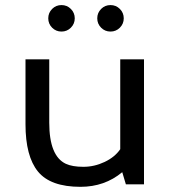

<svg xmlns="http://www.w3.org/2000/svg" viewBox="-20 -720 672 750"><path d="M256.8 -611.8Q241.7 -596.7 220.2 -596.7Q198.7 -596.7 183.6 -611.8Q168.5 -627 168.5 -648.4Q168.5 -669.9 183.6 -685.1Q198.7 -700.2 220.2 -700.2Q241.7 -700.2 256.8 -685.1Q272 -669.9 272 -648.4Q272 -627 256.8 -611.8ZM448.2 -611.8Q433.1 -596.7 411.6 -596.7Q390.1 -596.7 375 -611.8Q359.9 -627 359.9 -648.4Q359.9 -669.9 375 -685.1Q390.1 -700.2 411.6 -700.2Q433.1 -700.2 448.2 -685.1Q463.4 -669.9 463.4 -648.4Q463.4 -627 448.2 -611.8ZM79.6 -234.9V-488.3H172.4V-240.7Q172.4 -110.4 237.3 -80.1Q262.7 -68.4 305.7 -68.4Q348.6 -68.4 388.7 -87.4Q428.7 -106.4 449.7 -137.2V-488.3H542.5V0H471.7L457.5 -47.4Q388.7 9.8 294.4 9.8Q177.2 9.8 128.4 -49.8Q79.6 -109.4 79.6 -234.9Z"/></svg>

Font: Spinnaker
Style: Regular
Weight: 400
Designer: Elena Albertoni
Foundry: Elena Albertoni
Version: Version 1.001